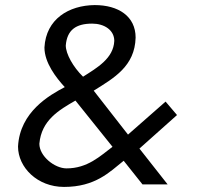

<svg xmlns="http://www.w3.org/2000/svg" viewBox="-20 -726 795 756"><path d="M277 -330 423 -148C375 -112 325 -63 242 -63C195 -63 135 -111 135 -160C143 -253 213 -293 277 -330ZM307 -424C268 -462 239 -514 239 -547C244 -608 279 -633 343 -633C390 -633 430 -608 430 -565C427 -496 362 -459 307 -424ZM155 -539C155 -479 201 -420 235 -383C176 -352 58 -286 51 -149C51 -67 127 10 232 10C355 10 411 -48 467 -93L541 0H640L529 -141L677 -273L632 -326L484 -196L349 -369C429 -419 511 -465 514 -578C514 -662 446 -706 353 -706C251 -705 161 -651 155 -539Z"/></svg>

Font: Cantarell
Style: Oblique
Weight: 400
Italic angle: -8°
Designer: Dave Crossland
Version: Version 0.024